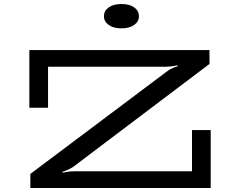

<svg xmlns="http://www.w3.org/2000/svg" viewBox="-20 -935 1188 955"><path d="M131 -70 808 -578Q823 -590 839.5 -597Q856 -604 864 -605L863 -610Q859 -609 840 -606Q821 -603 800 -603H219V-399H126V-686H1022V-617L344 -105Q323 -91 290 -80V-76Q294 -77 312.5 -80Q331 -83 350 -83H935V-288H1028V0H131ZM497 -854Q497 -881 520.5 -898Q544 -915 584 -915Q625 -915 648 -898Q671 -881 671 -854Q671 -828 647.5 -811Q624 -794 584 -794Q544 -794 520.5 -811Q497 -828 497 -854Z"/></svg>

Font: BioRhyme Expanded
Style: Regular
Weight: 400
Width: 7
Designer: Aoife Mooney
Foundry: Aoife Mooney Type
Version: Version 1.000